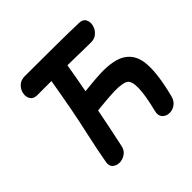

<svg xmlns="http://www.w3.org/2000/svg" viewBox="-176 -890 1068 1068"><g transform="rotate(-45 357.5 -356.5)"><path d="M653 -58Q688 -194 683 -276Q679 -360 619 -398Q570 -429 471 -427Q428 -426 335 -416Q353 -511 366 -589Q464 -588 546 -586Q577 -585 597 -603.5Q617 -622 622.5 -647Q628 -672 617 -691Q606 -710 576 -710Q444 -714 156 -714Q124 -714 105 -695.5Q86 -677 81.5 -652Q77 -627 89 -608.5Q101 -590 130 -590H241Q234 -548 225.5 -500Q217 -452 208.5 -406.5Q200 -361 193 -328Q184 -286 173.5 -238Q163 -190 153.5 -144Q144 -98 138 -62Q131 -32 146.5 -16.5Q162 -1 186.5 -0.5Q211 0 233.5 -15Q256 -30 262 -62L286 -176Q302 -253 309 -291Q404 -301 448 -302Q512 -303 535 -289Q580 -261 530 -64Q523 -34 538 -17.5Q553 -1 577 0.5Q601 2 623 -12.5Q645 -27 653 -58Z"/></g></svg>

Font: Balsamiq Sans
Style: Bold Italic
Weight: 700
Italic angle: -12°
Designer: Michael Angeles
Foundry: Balsamiq SRL
Version: Version 1.020; ttfautohint (v1.8.4.7-5d5b);gftools[0.9.26]